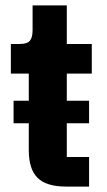

<svg xmlns="http://www.w3.org/2000/svg" viewBox="-20 -687 395 707"><path d="M308 -109V0H223Q151 0 118.5 -32Q86 -64 86 -134V-233H30V-316H86V-416H20V-525H52Q80 -525 90 -537Q100 -549 100 -576V-667H226V-525H318V-416H226V-316H308V-233H226V-109Z"/></svg>

Font: IBM Plex Sans Condensed
Style: Bold
Weight: 700
Width: 3
Designer: Mike Abbink, Paul van der Laan, Pieter van Rosmalen
Foundry: Bold Monday
Version: Version 3.201